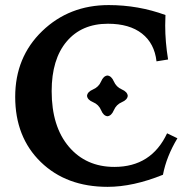

<svg xmlns="http://www.w3.org/2000/svg" viewBox="-20 -723 756 753"><path d="M401.9 9.8Q240.2 9.8 139.9 -87.6Q39.6 -185.1 39.6 -343.3Q39.6 -499 145.5 -601.1Q251.5 -703.1 406.2 -703.1Q522.5 -703.1 628.9 -664.1Q627.9 -644 627.9 -623Q627.9 -559.1 639.2 -489.7L593.8 -482.4Q585.9 -552.7 536.9 -591.3Q487.8 -629.9 403.3 -629.9Q300.3 -629.9 241.5 -560.3Q182.6 -490.7 182.6 -365.7Q182.6 -227.1 250 -147.7Q317.4 -68.4 428.7 -68.4Q573.7 -68.4 635.3 -200.2L675.8 -180.7Q632.8 -109.4 619.1 -37.6Q502 9.8 401.9 9.8ZM401.4 -267.1Q385.7 -268.6 376.5 -290.8Q367.2 -313 345 -322.3Q322.8 -331.5 321.3 -347.2Q322.8 -362.8 345 -372.3Q367.2 -381.8 376.5 -403.6Q385.7 -425.3 401.4 -426.8Q417 -425.3 426.5 -403.6Q436 -381.8 457.8 -372.3Q479.5 -362.8 481 -347.2Q479.5 -331.5 457.8 -322.3Q436 -313 426.5 -290.8Q417 -268.6 401.4 -267.1Z"/></svg>

Font: Kelvinch
Style: Bold
Weight: 700
Designer: Paul James Miller
Foundry: High-Logic / Made with FontCreator
Version: Version 3.501;March 28, 2021;FontCreator 13.0.0.2683 64-bit